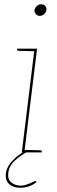

<svg xmlns="http://www.w3.org/2000/svg" viewBox="-20 -720 269 907"><path d="M83 0 143 -490H155L95 0ZM92 0 94 -12 171 -10Q173 -10 175.5 -8.5Q178 -7 178 -5L177 0ZM146 -490 144 -478 67 -480Q65 -480 62.5 -481.5Q60 -483 60 -485L61 -490ZM168 -645Q157 -645 149.5 -653.5Q142 -662 143 -672Q145 -684 154.5 -692Q164 -700 175 -700Q186 -700 193.5 -692Q201 -684 199 -672Q198 -662 188.5 -653.5Q179 -645 168 -645ZM146 135Q148 135 150 137L153 140Q138 153 117.5 160Q97 167 76 167Q43 167 23.5 149.5Q4 132 8 98Q11 75 26 55Q41 35 61 18.5Q81 2 99 -7L104 0Q79 13 51 38Q23 63 19 98Q15 126 33 141.5Q51 157 79 157Q92 157 107 151.5Q122 146 133 140.5Q144 135 146 135Z"/></svg>

Font: Aleo Thin
Style: Italic
Weight: 250
Italic angle: -7°
Designer: Alessio Laiso
Foundry: Alessio Laiso
Version: Version 2.001;gftools[0.9.29]